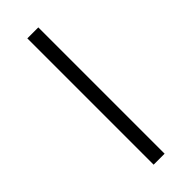

<svg xmlns="http://www.w3.org/2000/svg" viewBox="-306 -905 1032 1032"><g transform="rotate(-45 210.0 -389.0)"><path d="M251.5 -869V91H168V-869Z"/></g></svg>

Font: Merriweather 24pt Medium
Style: Regular
Weight: 500
Designer: Eben Sorkin
Foundry: Eben Sorkin
Version: Version 2.100